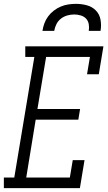

<svg xmlns="http://www.w3.org/2000/svg" viewBox="-42 -975 562 995"><path d="M-22 0V-55H32L136 -680H89V-735H494L470 -590H409L424 -680H197L152 -410H373L364 -355H143L94 -55H320L335 -145H396L372 0ZM178 -815Q181 -835 188 -854Q195 -873 207.5 -890Q220 -907 237 -920Q254 -933 273 -941Q292 -949 312 -952Q332 -955 352 -955Q381 -955 408.5 -947.5Q436 -940 455 -920.5Q474 -901 479 -872.5Q484 -844 479 -815H418Q421 -832 418 -849.5Q415 -867 404 -878.5Q393 -890 376.5 -895Q360 -900 343 -900Q325 -900 307 -895Q289 -890 274 -878.5Q259 -867 250.5 -850Q242 -833 239 -815Z"/></svg>

Font: Iosevka Slab Light
Style: Italic
Weight: 300
Italic angle: -9°
Monospace: yes
Designer: Belleve Invis
Foundry: Belleve Invis
Version: Version 11.1.1; ttfautohint (v1.8.3)